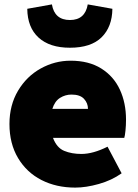

<svg xmlns="http://www.w3.org/2000/svg" viewBox="-20 -840 628 873"><path d="M23 -276Q23 -362 62 -427.5Q101 -493 165 -528.5Q229 -564 301 -564Q384 -564 440.5 -528.5Q497 -493 525 -432.5Q553 -372 553 -296Q553 -270 550.5 -246Q548 -222 545 -213H221Q238 -168 272 -154Q306 -140 350 -140Q403 -140 469 -173L533 -52Q488 -20 429.5 -3.5Q371 13 322 13Q236 13 168.5 -21.5Q101 -56 62 -121.5Q23 -187 23 -276ZM104 -800 216 -820Q228 -749 298 -749Q367 -749 379 -820L491 -800Q490 -718 442 -670.5Q394 -623 298 -623Q206 -623 155.5 -669Q105 -715 104 -800ZM380 -345Q380 -371 362 -390.5Q344 -410 305 -410Q277 -410 253 -395Q229 -380 218 -345Z"/></svg>

Font: Nebula Sans Black
Style: Regular
Weight: 900
Designer: Paul D. Hunt for Adobe (as Source Sans)
Foundry: Nebula Entertainment & Broadcasting LLC
Version: Version 1.010